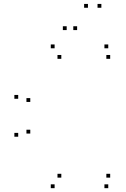

<svg xmlns="http://www.w3.org/2000/svg" viewBox="-20 -972 660 1002"><path d="M545 10V-10H525V10ZM555 -45V-65H535V-45ZM300 -45V-65H280V-45ZM138 -275V-295H118V-275ZM138 -440V-460H118V-440ZM300 -665V-685H280V-665ZM555 -665V-685H535V-665ZM545 -720V-740H525V-720ZM265 -720V-740H245V-720ZM75 -456.5V-476.5H55V-456.5ZM75 -258.5V-278.5H55V-258.5ZM265 10V-10H245V10ZM328 -815V-835H308V-815ZM439 -931.5V-951.5H419V-931.5ZM509 -931.5V-951.5H489V-931.5ZM382.5 -815V-835H362.5V-815Z"/></svg>

Font: Monaspace Krypton Dots Var
Style: Regular
Weight: 400
Designer: Riley Cran and the Lettermatic Team
Version: Version 1.100 (Monaspace Krypton Dots)